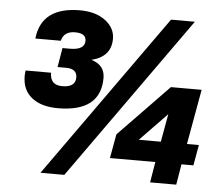

<svg xmlns="http://www.w3.org/2000/svg" viewBox="-51 -776 967 834"><g transform="rotate(5 432.0 -359.0)"><path d="M205 -286Q133 -286 91.5 -319Q50 -352 50 -413Q50 -421 52 -437H163Q163 -383 216 -383Q274 -383 274 -426Q274 -464 226 -464H189L203 -548H235Q300 -548 300 -588Q300 -621 252 -621Q203 -621 193 -579H82Q97 -718 265 -718Q334 -718 376 -686Q418 -654 418 -607Q418 -529 333 -508Q392 -490 392 -434Q392 -286 205 -286ZM259 0H155L662 -712H766ZM747 0H633L648 -90H450L469 -195L687 -420H821L778 -180H830L814 -90H762ZM664 -180 686 -302 568 -180Z"/></g></svg>

Font: Creato Display Black
Style: Italic
Weight: 900
Italic angle: -10°
Version: Version 1.000